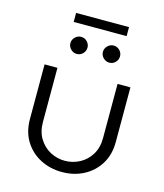

<svg xmlns="http://www.w3.org/2000/svg" viewBox="-121 -905 863 1009"><g transform="rotate(15 310.5 -400.5)"><path d="M311 13Q246 13 193 -14.5Q140 -42 108.5 -92.5Q77 -143 77 -213V-510H147V-216Q147 -162 170.5 -124.5Q194 -87 231 -67.5Q268 -48 310 -48Q353 -48 390.5 -68Q428 -88 451 -125.5Q474 -163 474 -216V-510H544V-213Q544 -143 512.5 -92.5Q481 -42 428.5 -14.5Q376 13 311 13ZM402.6 -606.6Q384 -606.6 370 -620.5Q356 -634.5 356 -653.1Q356 -671.7 370 -685.7Q384 -699.6 402.6 -699.6Q422.1 -699.6 435.6 -685.7Q449.1 -671.7 449.1 -653.1Q449.1 -634.5 435.6 -620.5Q422.1 -606.6 402.6 -606.6ZM225.6 -606.6Q207 -606.6 193 -620.5Q179 -634.5 179 -653.1Q179 -671.7 193 -685.7Q207 -699.6 225.6 -699.6Q245.1 -699.6 258.6 -685.7Q272.1 -671.7 272.1 -653.1Q272.1 -634.5 258.6 -620.5Q245.1 -606.6 225.6 -606.6ZM167 -765V-814H455V-765Z"/></g></svg>

Font: MuseoModerno Light
Style: Regular
Weight: 300
Designer: Pablo Cosgaya, Héctor Gatti, Marcela Romero, and the Authors of The MuseoModerno Project.
Foundry: Omnibus-Type Team
Version: Version 1.001